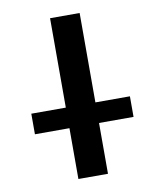

<svg xmlns="http://www.w3.org/2000/svg" viewBox="-84 -816 726 882"><g transform="rotate(-10 279.0 -375.0)"><path d="M49 -237V-333H210V-750H348V-333H509V-237H348V0H210V-237Z"/></g></svg>

Font: Mplus 1p Bold
Style: Bold
Weight: 700
Version: Version 1.061